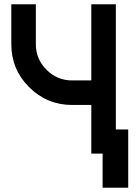

<svg xmlns="http://www.w3.org/2000/svg" viewBox="-20 -720 637 900"><path d="M33 -700V-513Q33 -395 116 -312Q200 -228 318 -228H408V0H523V-700H408V-343H318Q248 -343 198 -393Q148 -443 148 -513V-700ZM461 160H581V-113H461Z"/></svg>

Font: Unageo
Style: SemiBold
Weight: 600
Designer: Richard Sepsi
Foundry: Richard Sepsi
Version: Version 2.000